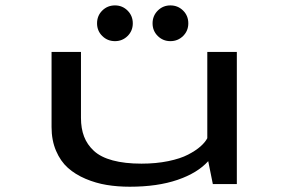

<svg xmlns="http://www.w3.org/2000/svg" viewBox="-20 -698 1090 728"><path d="M416 -542Q387.5 -542 367.8 -561.5Q348 -581 348 -609.5Q348 -638.5 367.8 -658Q387.5 -677.5 416 -677.5Q444 -677.5 463.8 -657.8Q483.5 -638 483.5 -609.5Q483.5 -581 463.8 -561.5Q444 -542 416 -542ZM626 -542Q598 -542 578.2 -561.5Q558.5 -581 558.5 -609.5Q558.5 -638 578.2 -657.8Q598 -677.5 626 -677.5Q654.5 -677.5 674.2 -658Q694 -638.5 694 -609.5Q694 -581 674.2 -561.5Q654.5 -542 626 -542ZM472 10Q425.5 10 384.5 3.2Q343.5 -3.5 304.5 -20Q265.5 -36.5 237.5 -61.5Q209.5 -86.5 192.5 -126.2Q175.5 -166 175.5 -216V-501H287V-251Q287 -211 298.8 -180.2Q310.5 -149.5 336.2 -125.8Q362 -102 407.5 -89.8Q453 -77.5 516.5 -77.5Q571.5 -77.5 617.8 -87Q664 -96.5 693.2 -111.8Q722.5 -127 740.2 -142.8Q758 -158.5 766 -174V-501H878V0H787L769.5 -87Q729 -42 653 -16Q577 10 472 10Z"/></svg>

Font: League Mono Extended
Style: Regular
Weight: 400
Width: 9
Designer: Tyler Finck
Foundry: The League of Moveable Type / Tyler Finck
Version: Version 2.210